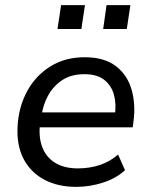

<svg xmlns="http://www.w3.org/2000/svg" viewBox="-20 -719 586 748"><path d="M277 9Q207 9 155.5 -17.5Q104 -44 76 -92.5Q48 -141 48 -207Q48 -287 80 -352.5Q112 -418 171 -457Q230 -496 310 -496Q387 -496 432 -461Q477 -426 493 -368.5Q509 -311 500 -246L497 -223H119L127 -281H445L427 -267Q434 -313 424 -349.5Q414 -386 386 -408Q358 -430 309 -430Q257 -430 222 -406.5Q187 -383 167.5 -347Q148 -311 142 -270L137 -245Q129 -190 143.5 -149Q158 -108 193.5 -85.5Q229 -63 283 -63Q329 -63 368.5 -76Q408 -89 440 -117L467 -56Q434 -25 382.5 -8Q331 9 277 9ZM382 -606 395 -699H488L474 -606ZM204 -606 218 -699H311L297 -606Z"/></svg>

Font: Nunito Sans 12pt Medium
Style: Italic
Weight: 500
Italic angle: -9°
Designer: Vernon Adams
Foundry: Vernon Adams
Version: Version 3.101;gftools[0.9.27]